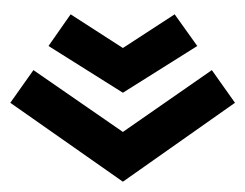

<svg xmlns="http://www.w3.org/2000/svg" viewBox="-80 -408 487 382"><g transform="rotate(-90 164.0 -217.5)"><path d="M150 -441 215 -395 92 -217 215 -40 150 6 -7 -217ZM263 -365 326 -321 259 -217 326 -114 263 -69 170 -217Z"/></g></svg>

Font: Podkova SemiBold
Style: Regular
Weight: 600
Designer: Ilya Yudin
Foundry: Cyreal (www.cyreal.org)
Version: Version 2.103